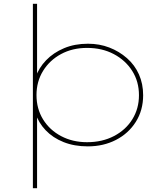

<svg xmlns="http://www.w3.org/2000/svg" viewBox="-20 -760 864 1010"><path d="M153 230V-740H175V-352L167 -353Q184 -403 222.5 -443Q261 -483 317 -506.5Q373 -530 443 -530Q503 -530 555 -510Q607 -490 648 -454Q689 -418 711 -368.5Q733 -319 733 -259Q733 -180 694.5 -119Q656 -58 590 -24Q524 10 442 10Q371 10 314.5 -12.5Q258 -35 220 -75Q182 -115 167 -164H175V230ZM438 -12Q518 -12 580 -44.5Q642 -77 676.5 -133Q711 -189 711 -259Q711 -331 675.5 -387Q640 -443 578.5 -475.5Q517 -508 438 -508Q361 -508 301 -475.5Q241 -443 206.5 -387Q172 -331 172 -260Q172 -188 206.5 -132Q241 -76 301.5 -44Q362 -12 438 -12Z"/></svg>

Font: Lexend Giga Thin
Style: Regular
Weight: 250
Version: Version 1.007